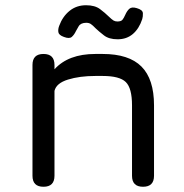

<svg xmlns="http://www.w3.org/2000/svg" viewBox="-20 -713 702 733"><path d="M146 0Q104 0 104 -42V-465Q104 -507 146 -507Q188 -507 188 -465V-448.5Q241 -507 344 -507H372Q472 -507 520 -459Q568 -411 568 -311V-42Q568 0 526 0Q484 0 484 -42V-311Q484 -376.5 460.2 -399.8Q436.5 -423 372 -423H344Q284 -423 239.5 -409.2Q195 -395.5 188 -366V-42Q188 0 146 0ZM429 -563Q396 -563 376.8 -578Q357.5 -593 346 -604Q333.5 -617 326.5 -621.5Q319.5 -626 309.5 -626Q288.5 -626 280.5 -613Q272.5 -600 270 -594.5Q263.5 -580.5 254.2 -572.2Q245 -564 224 -572Q204.5 -579 202.8 -590.2Q201 -601.5 206 -614.5Q219 -650 245.5 -671.5Q272 -693 308.5 -693Q342.5 -693 362.2 -678Q382 -663 394 -651Q407 -638.5 413.2 -634.8Q419.5 -631 428 -631Q442 -631 447.2 -637.2Q452.5 -643.5 458 -656Q465 -672 474.2 -679.8Q483.5 -687.5 502 -682Q525 -675.5 525.5 -662.5Q526 -649.5 523 -640Q511 -603.5 487.2 -583.2Q463.5 -563 429 -563Z"/></svg>

Font: Jura Light
Style: Bold
Weight: 700
Version: Version 5.104